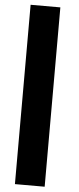

<svg xmlns="http://www.w3.org/2000/svg" viewBox="-65 -830 442 1074"><g transform="rotate(5 156.0 -293.5)"><path d="M62 210V-797H229V210Z"/></g></svg>

Font: Repo Black
Style: Regular
Weight: 900
Designer: Stefan Peev
Foundry: Context Ltd
Version: Version 1.502